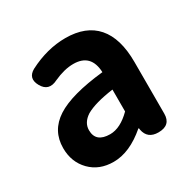

<svg xmlns="http://www.w3.org/2000/svg" viewBox="-135 -710 860 859"><g transform="rotate(-30 295.5 -280.0)"><path d="M217 14Q143 14 97 -33Q51 -80 51 -152Q51 -242 127.5 -291.5Q204 -341 373 -359Q369 -456 278 -456Q232 -456 177 -431Q124 -404 97 -453Q71 -500 116 -525Q211 -574 305 -574Q411 -574 465.5 -511.5Q520 -449 520 -327V-163V-60Q520 0 456 0Q400 0 390 -52L389 -60H386Q300 14 217 14ZM265 -101Q318 -101 373 -156V-269Q278 -256 231 -229Q191 -203 191 -164Q191 -101 265 -101Z"/></g></svg>

Font: GenSenRounded TW B
Style: Regular
Weight: 700
Version: Version 1.501;PS 1;hotconv 16.6.51;makeotf.lib2.5.65220